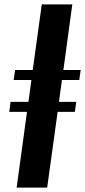

<svg xmlns="http://www.w3.org/2000/svg" viewBox="-20 -851 386 871"><path d="M55.5 0 102.5 -343.5H22L28 -389H109L122.5 -488H42L48.5 -533.5H128.5L169.5 -831H308L267.5 -533.5H346L339.5 -488H261L247.5 -389H326L319.5 -343.5H241.5L194 0Z"/></svg>

Font: Merriweather 96pt
Style: Bold Italic
Weight: 700
Italic angle: -7.8°
Version: Version 2.101